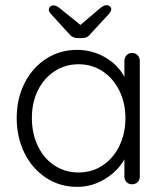

<svg xmlns="http://www.w3.org/2000/svg" viewBox="-20 -717 642 747"><path d="M524 -480V-30Q524 -17 515.5 -8.5Q507 0 494 0Q481 0 472.5 -8.5Q464 -17 464 -30V-97Q439 -52 389 -21Q339 10 280 10Q213 10 159.5 -25Q106 -60 75.5 -121Q45 -182 45 -258Q45 -334 76 -394.5Q107 -455 160.5 -489Q214 -523 279 -523Q339 -523 389 -494Q439 -465 464 -418V-480Q464 -493 472.5 -502Q481 -511 494 -511Q507 -511 515.5 -502Q524 -493 524 -480ZM468 -258Q468 -316 444.5 -364Q421 -412 379.5 -439.5Q338 -467 286 -467Q234 -467 192.5 -440Q151 -413 127.5 -365.5Q104 -318 104 -258Q104 -198 127 -149.5Q150 -101 191.5 -73.5Q233 -46 286 -46Q338 -46 379.5 -73.5Q421 -101 444.5 -149.5Q468 -198 468 -258ZM413 -681Q413 -674 404 -663L332 -585Q321 -569 299 -569H283Q261 -569 249 -585L178 -663Q170 -671 170 -680Q170 -686 175 -691Q180 -696 189 -696Q199 -696 215 -683L293 -620L367 -683Q383 -697 395 -697Q402 -697 407.5 -692Q413 -687 413 -681Z"/></svg>

Font: Quicksand
Style: Regular
Weight: 400
Designer: Andrew Paglinawan
Foundry: Andrew Paglinawan
Version: Version 3.000